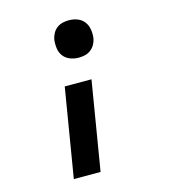

<svg xmlns="http://www.w3.org/2000/svg" viewBox="-110 -627 821 922"><g transform="rotate(-15 300.0 -166.5)"><path d="M317 -352Q295 -352 274.5 -360Q254 -368 241.5 -384.5Q229 -401 226 -423Q223 -445 226 -468Q229 -483 237 -497.5Q245 -512 258 -521.5Q271 -531 286.5 -534.5Q302 -538 317 -538Q340 -538 360 -530Q380 -522 392.5 -505.5Q405 -489 408.5 -467Q412 -445 409 -423Q406 -407 398 -393Q390 -379 377 -369Q364 -359 348.5 -355.5Q333 -352 317 -352ZM143 205 216 -236H349L276 205Z"/></g></svg>

Font: Iosevka Curly XBdEx
Style: Italic
Weight: 800
Width: 7
Italic angle: -9°
Monospace: yes
Designer: Belleve Invis
Foundry: Belleve Invis
Version: Version 11.1.0; ttfautohint (v1.8.3)